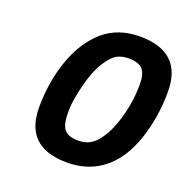

<svg xmlns="http://www.w3.org/2000/svg" viewBox="-126 -811 921 942"><g transform="rotate(20 334.5 -340.0)"><path d="M243 -225C243 -271 253 -327 272 -394C291 -460 318 -509 351 -542C351 -542 351 -542 351 -542C371 -562 398 -572 433 -572C468 -572 492 -564 506 -549C520 -533 527 -507 527 -470C527 -470 527 -470 527 -470C527 -409 518 -347 499 -284C480 -221 454 -173 423 -142C423 -142 423 -142 423 -142C400 -119 372 -108 338 -108C303 -108 279 -116 265 -132C250 -147 243 -178 243 -225ZM669 -484C669 -484 669 -484 669 -484C669 -623 595 -692 448 -692C448 -692 448 -692 448 -692C373 -692 309 -670 258 -626C207 -581 168 -520 141 -443C114 -366 101 -283 101 -196C101 -196 101 -196 101 -196C101 -57 175 12 322 12C322 12 322 12 322 12C394 12 456 -8 509 -49C561 -90 601 -150 628 -229C655 -308 669 -393 669 -484Z"/></g></svg>

Font: My Font
Style: Bold Italic
Weight: 500
Version: Version 0.001